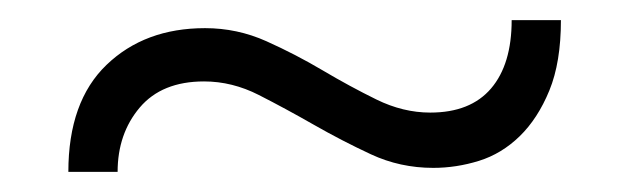

<svg xmlns="http://www.w3.org/2000/svg" viewBox="-20 -381 626 191"><path d="M48 -210Q48 -280 86 -316.5Q124 -353 184 -353Q216 -353 245 -340Q274 -327 301 -311Q328 -295 354.5 -282Q381 -269 408 -269Q448 -269 468.5 -293Q489 -317 489 -361H538Q538 -319 526.5 -291Q515 -263 497 -245.5Q479 -228 456.5 -221Q434 -214 411 -214Q378 -214 349 -227.5Q320 -241 292 -257Q264 -273 237.5 -286.5Q211 -300 183 -300Q141 -300 119 -274Q97 -248 97 -210Z"/></svg>

Font: Mukta Mahee Light
Style: Regular
Weight: 300
Designer: Shuchita Grover, Noopur Datye, Girish Dalvi, Yashodeep Gholap
Foundry: Ek Type
Version: Version 2.538;PS 1.000;hotconv 16.6.51;makeotf.lib2.5.65220;